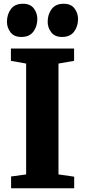

<svg xmlns="http://www.w3.org/2000/svg" viewBox="-20 -1001 452 1021"><path d="M119 -73.5V-663L38 -677.5V-743H374V-677.5L291 -663V-73.5L374.5 -61.5V0H39V-62.5ZM92.5 -804.5Q55 -804.5 36 -829.2Q17 -854 17 -885Q17 -924.5 38 -952.8Q59 -981 101.5 -981H102.5Q141 -981 159.8 -956.2Q178.5 -931.5 178.5 -900Q178.5 -861 157.5 -832.8Q136.5 -804.5 93.5 -804.5ZM309.5 -804.5Q271.5 -804.5 252.5 -829.2Q233.5 -854 233.5 -885Q233.5 -924.5 254.8 -952.8Q276 -981 318 -981H319Q357.5 -981 376.2 -956.2Q395 -931.5 395 -900Q395 -861 374 -832.8Q353 -804.5 310.5 -804.5Z"/></svg>

Font: Merriweather 28pt Black
Style: Regular
Weight: 900
Version: Version 2.100